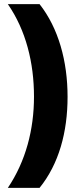

<svg xmlns="http://www.w3.org/2000/svg" viewBox="-20 -754 387 932"><path d="M308 -284C308 -457 264 -617 172 -734H18C106 -607 145 -449 145 -285C145 -125 105 29 18 158H172C266 42 308 -113 308 -284Z"/></svg>

Font: Noto Sans Georgian SemiCondensed Black
Style: Regular
Weight: 900
Width: 4
Designer: Monotype Design Team, Akaki Razmadze
Foundry: Google LLC
Version: Version 2.005